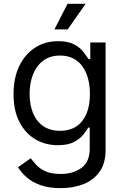

<svg xmlns="http://www.w3.org/2000/svg" viewBox="-20 -768 649 1004"><path d="M296.9 215.8Q236.3 215.8 192.6 200.4Q148.9 185.1 120.1 159.9Q91.3 134.8 74.2 106.4L140.6 59.6Q151.9 74.7 169.4 94Q187 113.3 217.3 127.4Q247.6 141.6 296.9 141.6Q362.8 141.6 406 109.9Q449.2 78.1 449.2 9.8V-100.6H441.4Q432.6 -85.9 415.8 -64.2Q398.9 -42.5 367.4 -25.6Q335.9 -8.8 282.2 -8.8Q216.3 -8.8 164.1 -40Q111.8 -71.3 81.3 -130.9Q50.8 -190.4 50.8 -275.4Q50.8 -359.4 80.3 -421.6Q109.9 -483.9 162.6 -518.3Q215.3 -552.7 284.2 -552.7Q337.4 -552.7 368.9 -535.2Q400.4 -517.6 417.2 -495.4Q434.1 -473.1 443.4 -459H452.1V-545.9H532.2V15.6Q532.2 85.9 500.7 130.1Q469.2 174.3 415.8 195.1Q362.3 215.8 296.9 215.8ZM293.9 -84Q369.6 -84 409.9 -135.3Q450.2 -186.5 450.2 -277.3Q450.2 -336.4 432.6 -381.3Q415 -426.3 380.1 -451.9Q345.2 -477.5 293.9 -477.5Q240.7 -477.5 205.3 -450.4Q169.9 -423.3 152.3 -377.9Q134.8 -332.5 134.8 -277.3Q134.8 -220.7 152.6 -177Q170.4 -133.3 206.1 -108.6Q241.7 -84 293.9 -84ZM264.6 -614.3 333 -748H427.7L334 -614.3Z"/></svg>

Font: Inter
Style: Regular
Weight: 400
Designer: Rasmus Andersson
Foundry: rsms
Version: Version 4.000;git-8c9346024